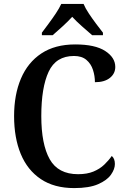

<svg xmlns="http://www.w3.org/2000/svg" viewBox="-20 -951 645 981"><path d="M359 10Q257 10 188.5 -36Q120 -82 86 -164.5Q52 -247 52 -358Q52 -467 87 -549.5Q122 -632 191.5 -678Q261 -724 364 -724Q466 -724 517.5 -690.5Q569 -657 569 -609Q569 -575 541.5 -553Q514 -531 465 -531Q465 -563 455 -594Q445 -625 421.5 -645Q398 -665 358 -665Q266 -665 228.5 -584.5Q191 -504 191 -358Q191 -214 234 -137.5Q277 -61 379 -61Q425 -61 457.5 -74.5Q490 -88 512.5 -109.5Q535 -131 551 -154Q567 -141 567 -113Q567 -87 547 -58.5Q527 -30 481.5 -10Q436 10 359 10ZM194 -784Q208 -803 227.5 -829Q247 -855 265 -882Q283 -909 293 -931H407Q416 -909 434 -882Q452 -855 471.5 -829Q491 -803 506 -784V-771H451Q429 -790 399.5 -816Q370 -842 349 -865Q328 -842 299.5 -816Q271 -790 249 -771H194Z"/></svg>

Font: Noto Serif SemiCondensed SemiBold
Style: Regular
Weight: 600
Width: 4
Designer: Monotype Design Team
Foundry: Monotype Imaging Inc.
Version: Version 2.013; ttfautohint (v1.8.4.7-5d5b)